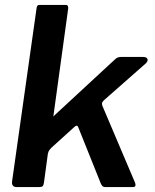

<svg xmlns="http://www.w3.org/2000/svg" viewBox="-20 -762 630 782"><path d="M530 -18Q533 -11 531.5 -5.5Q530 0 519 0H410Q400 0 395.5 -6Q391 -12 388 -21L299 -243Q295 -256 283 -245L189 -160Q185 -156 181 -150.5Q177 -145 175 -136L159 -18Q157 -6 153 -3Q149 0 136 0H49Q37 0 32.5 -6Q28 -12 29 -22L129 -729Q130 -737 133 -739.5Q136 -742 142 -742H248Q255 -742 257 -736Q259 -730 257 -722L198 -293Q197 -287 198.5 -288.5Q200 -290 206 -296L447 -519Q454 -526 460 -528Q466 -530 472 -530H563Q577 -530 580.5 -522Q584 -514 574 -504L406 -356Q400 -351 397 -346Q394 -341 397 -331L530 -18Z"/></svg>

Font: Libre Franklin Thin SemiBold
Style: Italic
Weight: 600
Italic angle: -8°
Version: Version 3.000